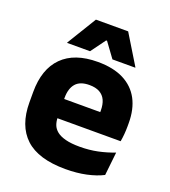

<svg xmlns="http://www.w3.org/2000/svg" viewBox="-129 -782 789 890"><g transform="rotate(20 265.0 -337.0)"><path d="M295 12.5Q161 12.5 97 -47.2Q33 -107 33 -221.5V-272.5Q33 -385.5 93 -445.8Q153 -506 267.5 -506Q344.5 -506 395.8 -479.8Q447 -453.5 472.8 -405Q498.5 -356.5 498.5 -288.5V-272Q498.5 -253 496.8 -233.2Q495 -213.5 492 -196.5H354Q356 -225.5 356.5 -251.2Q357 -277 357 -298Q357 -328.5 347.5 -349.2Q338 -370 318.2 -381Q298.5 -392 267.5 -392Q221.5 -392 200.2 -367.2Q179 -342.5 179 -297V-252L180 -235.5V-200.5Q180 -181.5 186.2 -164.5Q192.5 -147.5 208.2 -134.8Q224 -122 251.8 -114.8Q279.5 -107.5 322.5 -107.5Q368 -107.5 410 -116.2Q452 -125 490.5 -140L478 -25Q444 -7.5 397.5 2.5Q351 12.5 295 12.5ZM461 -196.5H114V-291H461ZM103 -542 191.5 -687H350.5L439 -542V-540H326.5L273.5 -612.5H269L216 -540H103Z"/></g></svg>

Font: Anek Kannada
Style: Bold
Weight: 700
Version: Version 1.003